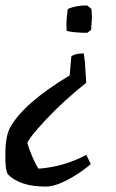

<svg xmlns="http://www.w3.org/2000/svg" viewBox="-26 -484 426 708"><path d="M295 -464Q298 -462 303.5 -457.5Q309 -453 311 -451Q313 -435 313 -418Q313 -416 310 -374L296 -363Q249 -363 220 -370Q219 -376 219 -391Q219 -418 224 -451Q254 -464 295 -464ZM283 -287 287 -256 292 -179Q206 -110 143 -42.5Q80 25 75 43Q80 63 92.5 92.5Q105 122 116 138Q211 131 292 87L309 121Q272 153 224.5 178.5Q177 204 142 204Q48 204 3 159Q-8 140 -6 79Q-6 20 11 -13Q60 -103 231 -206L237 -276Q250 -287 283 -287Z"/></svg>

Font: Albura Medium
Style: Italic
Weight: 462
Italic angle: -7°
Designer: Mercedes Jáuregui
Foundry: Omnibus-Type Team
Version: Version 1.000